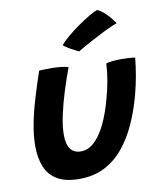

<svg xmlns="http://www.w3.org/2000/svg" viewBox="-86 -819 761 915"><g transform="rotate(-10 294.5 -362.0)"><path d="M445.5 -492.5Q457.5 -496.5 478.5 -498.5Q499.5 -500.5 519 -500.5Q535.5 -500.5 555 -499.2Q574.5 -498 586 -496Q581.5 -452.5 573.8 -408.2Q566 -364 554.5 -321Q535.5 -249.5 507.2 -186.5Q479 -123.5 439.5 -75.2Q400 -27 347 0.2Q294 27.5 225 27.5Q158.5 27.5 118.5 4Q78.5 -19.5 61 -62.5Q43.5 -105.5 43.5 -163Q43.5 -213 54.8 -271Q66 -329 84.8 -391Q103.5 -453 124.5 -514.5Q136.5 -515 155.2 -515.5Q174 -516 189 -516Q211 -515.5 232.2 -513Q253.5 -510.5 265.5 -506.5Q246 -454.5 228 -397Q210 -339.5 198.5 -286.2Q187 -233 187 -192Q187 -147 203.8 -123.8Q220.5 -100.5 254 -100.5Q290 -100.5 320 -128.8Q350 -157 374 -206.8Q398 -256.5 415.5 -321Q428 -365 435.8 -408Q443.5 -451 445.5 -492.5ZM447 -751Q468 -740.5 484.5 -724.5Q501 -708.5 512.2 -694Q523.5 -679.5 527.5 -673Q511 -667 488 -656.5Q465 -646 440.5 -633.2Q416 -620.5 393.2 -608.2Q370.5 -596 353.2 -586.2Q336 -576.5 328.5 -571.5Q324.5 -573 314.5 -578Q304.5 -583 292.5 -589.5Q280.5 -596 270.2 -602.8Q260 -609.5 256 -614Q269 -630.5 294.5 -652Q320 -673.5 349.8 -694.5Q379.5 -715.5 406 -731Q432.5 -746.5 447 -751Z"/></g></svg>

Font: Grandstander Thin SemiBold
Style: Italic
Weight: 600
Italic angle: -15°
Version: Version 1.200